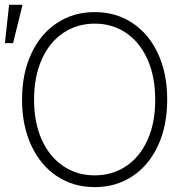

<svg xmlns="http://www.w3.org/2000/svg" viewBox="-31 -767 780 797"><path d="M362.3 9.8Q273.9 9.8 205.6 -35.4Q137.2 -80.6 98.9 -163.1Q60.5 -245.6 60.5 -353.5Q60.5 -461.9 98.9 -544.2Q137.2 -626.5 205.6 -671.6Q273.9 -716.8 362.3 -716.8Q450.2 -716.8 518.6 -671.6Q586.9 -626.5 625 -544.2Q663.1 -461.9 663.1 -353.5Q663.1 -245.1 625 -162.8Q586.9 -80.6 518.6 -35.4Q450.2 9.8 362.3 9.8ZM362.3 -668.9Q289.1 -668.9 231.9 -630.6Q174.8 -592.3 142.6 -520.8Q110.4 -449.2 110.4 -353.5Q110.4 -258.3 142.3 -187.3Q174.3 -116.2 231.4 -77.6Q288.6 -39.1 362.3 -39.1Q435.5 -39.1 492.7 -77.4Q549.8 -115.7 581.8 -187Q613.8 -258.3 613.3 -353.5Q613.3 -449.2 581.3 -520.5Q549.3 -591.8 492.4 -630.4Q435.5 -668.9 362.3 -668.9ZM6.8 -747.1H62.5L23.4 -587.9H-10.7Z"/></svg>

Font: Pretendard GOV ExtraLight
Style: Regular
Weight: 200
Designer: Base glyphs from Inter by Rasmus Andersson; Hangeul glyphs from Noto Sans CJK(Source Han Sans) by Jang Soo-young and Kan
Foundry: Kil Hyung-jin
Version: Version 1.309